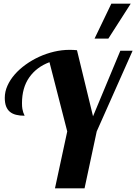

<svg xmlns="http://www.w3.org/2000/svg" viewBox="-20 -1020 738 1040"><path d="M277.8 0 344.2 -308.1 248 -683.1Q177.7 -656.7 138.4 -600.6Q99.1 -544.4 99.1 -460.9Q99.1 -441.9 101.3 -429.9Q103.5 -418 106 -410.9Q108.4 -403.8 110.6 -399.9Q112.8 -396 112.8 -393.1Q86.9 -393.1 66.9 -398.2Q46.9 -403.3 33.4 -414.6Q20 -425.8 12.9 -444.3Q5.9 -462.9 5.9 -490.2Q5.9 -523.4 20.3 -555.7Q34.7 -587.9 59.8 -616.7Q85 -645.5 118.9 -669.9Q152.8 -694.3 191.7 -712.2Q230.5 -730 272.7 -740Q314.9 -750 356.9 -750Q368.2 -750 377.7 -749.5Q387.2 -749 397 -748L483.9 -390.1L631.8 -745.1H698.2L503.9 -308.1L438 0ZM492.2 -811 583 -1000H688L566.9 -811Z"/></svg>

Font: Lobster
Style: Regular
Weight: 400
Designer: Pablo Impallari
Foundry: Pablo Impallari
Version: Version 1.007; ttfautohint (v1.1) -l 8 -r 50 -G 50 -x 14 -D 